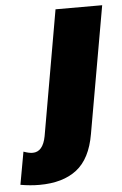

<svg xmlns="http://www.w3.org/2000/svg" viewBox="-156 -578 497 779"><g transform="rotate(-5 93.0 -189.0)"><path d="M-27 163Q69 163 125.5 119Q182 75 199 -24L290 -541H100L11 -32Q-1 31 -43 31Q-58 31 -80 23L-104 156Q-64 163 -27 163Z"/></g></svg>

Font: Geom Black
Style: Bold Italic
Weight: 900
Italic angle: -10°
Version: Version 1.102